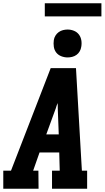

<svg xmlns="http://www.w3.org/2000/svg" viewBox="-21 -1150 641 1170"><path d="M-1 0V-110H46L288 -735H442L478 -110H510V0H296V-110H343L340 -221H220L181 -110H213L214 0ZM261 -331H337L331 -490Q331 -498 331 -506Q331 -514 330 -522Q327 -514 324 -506Q321 -498 319 -490ZM391 -800Q371 -800 352 -807.5Q333 -815 321.5 -830Q310 -845 307 -865Q304 -885 307 -906Q309 -920 317 -933Q325 -946 337 -954.5Q349 -963 363 -966.5Q377 -970 391 -970Q411 -970 429.5 -962.5Q448 -955 459.5 -940Q471 -925 474.5 -905Q478 -885 474 -864Q472 -850 464.5 -837Q457 -824 445 -815.5Q433 -807 419 -803.5Q405 -800 391 -800ZM252 -1050V-1130H597V-1050Z"/></svg>

Font: Iosevka Etoile Extrabold
Style: Italic
Weight: 800
Italic angle: -9°
Designer: Belleve Invis
Foundry: Belleve Invis
Version: Version 22.1.2; ttfautohint (v1.8.4)